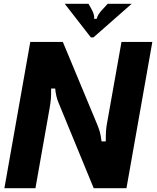

<svg xmlns="http://www.w3.org/2000/svg" viewBox="-20 -982 818 1002"><path d="M3 0 138 -763H308L485 -338Q495 -314 500.5 -295.5Q506 -277 510 -244H532Q532 -281 533.5 -301Q535 -321 540 -347L614 -763H775L640 0H469L292 -430Q291 -433 285 -447Q279 -461 274.5 -479.5Q270 -498 268 -520H247Q247 -486 245.5 -466Q244 -446 239 -418L165 0ZM454 -787 318 -962H442L456 -937Q475 -904 471 -884H485Q489 -907 519 -937L542 -962H667L468 -787Z"/></svg>

Font: Open Sauce Sans ExBold Italic
Style: Regular
Weight: 800
Italic angle: -10°
Designer: Alfredo Marco Pradil
Foundry: Creative Sauce Fz LLC
Version: Version 1.477